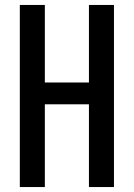

<svg xmlns="http://www.w3.org/2000/svg" viewBox="-20 -755 540 775"><path d="M60 0V-735H161V-422H339V-735H440V0H339V-334H161V0Z"/></svg>

Font: Iosevka SS18 Semibold
Style: Regular
Weight: 600
Monospace: yes
Designer: Belleve Invis
Foundry: Belleve Invis
Version: Version 25.1.1; ttfautohint (v1.8.4)